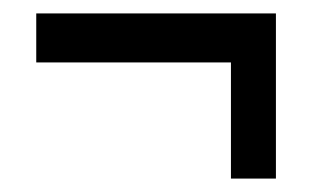

<svg xmlns="http://www.w3.org/2000/svg" viewBox="-20 -414 465 286"><path d="M324 -148V-321H34V-394H391V-148Z"/></svg>

Font: Noto Serif ExtraCondensed Black
Style: Regular
Weight: 900
Width: 2
Designer: Monotype Design Team
Foundry: Monotype Imaging Inc.
Version: Version 2.015; ttfautohint (v1.8.4.7-5d5b)